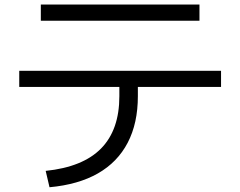

<svg xmlns="http://www.w3.org/2000/svg" viewBox="-20 -765 1040 831"><path d="M177.7 -25.4Q338.6 -42 417.6 -122.5Q496.6 -203 496.6 -348.7V-388.6H63.3V-458.7H936.7V-388.6H576.7V-348.7Q576.7 -231.7 532.7 -147.3Q488.7 -63 403.8 -14.5Q319 34 194.3 45.4ZM156.7 -675.3V-745.4H843.3V-675.3Z"/></svg>

Font: M PLUS 1 Thin
Style: Regular
Weight: 100
Designer: Coji Morishita
Foundry: UNDERFOREST DESIGN
Version: Version 1.001